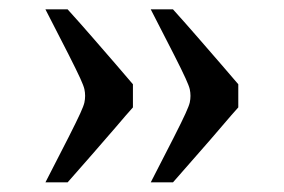

<svg xmlns="http://www.w3.org/2000/svg" viewBox="-20 -445 597 404"><path d="M159.1 -243.3Q159.1 -250.3 157.6 -257.3Q156.1 -264.3 148.8 -280.3Q141.5 -296.3 124.3 -330.3Q107 -364.3 75.6 -425.3H122.3Q147.7 -397.3 174.7 -366.2Q201.7 -335 224.4 -308.9Q247 -282.7 259.7 -267.7V-219Q247 -205 224.4 -178.3Q201.7 -151.7 174.7 -121Q147.7 -90.3 122.3 -61.3H75.6Q107 -122.3 124.3 -156.3Q141.5 -190.3 148.8 -206.3Q156.1 -222.3 157.6 -229.3Q159.1 -236.3 159.1 -243.3ZM380.8 -243.3Q380.8 -250.3 379.3 -257.3Q377.7 -264.3 370.4 -280.3Q363.2 -296.3 345.9 -330.3Q328.7 -364.3 297.2 -425.3H344Q369.3 -397.3 396.3 -366.2Q423.4 -335 446 -308.9Q468.7 -282.7 481.4 -267.7V-219Q468.7 -205 446 -178.3Q423.4 -151.7 396.3 -121Q369.3 -90.3 344 -61.3H297.2Q328.7 -122.3 345.9 -156.3Q363.2 -190.3 370.4 -206.3Q377.7 -222.3 379.3 -229.3Q380.8 -236.3 380.8 -243.3Z"/></svg>

Font: Ojuju ExtraLight
Style: Regular
Weight: 200
Designer: Chisaokwu Joboson, Mirko Velimirovic
Foundry: Udi Foundry
Version: Version 1.000